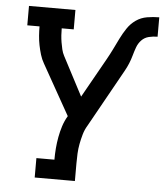

<svg xmlns="http://www.w3.org/2000/svg" viewBox="-53 -577 708 828"><g transform="rotate(5 301.5 -162.5)"><path d="M128 205V121H206Q206 96 208 71.5Q210 47 214.5 22.5Q219 -2 226.5 -25.5Q234 -49 247 -71L125 -288Q115 -305 109 -325Q103 -345 99 -365Q95 -385 93.5 -405.5Q92 -426 92 -446H39V-530H240V-446H188Q188 -431 189 -416Q190 -401 192.5 -386Q195 -371 198.5 -356Q202 -341 209 -328L297 -160L392 -329Q405 -352 416.5 -375.5Q428 -399 439.5 -422.5Q451 -446 466 -468.5Q481 -491 502.5 -506Q524 -521 550.5 -525.5Q577 -530 603 -530V-446Q584 -446 565.5 -441.5Q547 -437 534 -423.5Q521 -410 514.5 -392Q508 -374 503 -356Q498 -338 491 -321Q484 -304 475 -288L335 -37Q324 -19 318 2Q312 23 308 44Q304 65 303 86.5Q302 108 302 129V205Z"/></g></svg>

Font: Iosevka Curly Slab MdEx
Style: Regular
Weight: 500
Width: 7
Monospace: yes
Designer: Belleve Invis
Foundry: Belleve Invis
Version: Version 11.1.0; ttfautohint (v1.8.3)